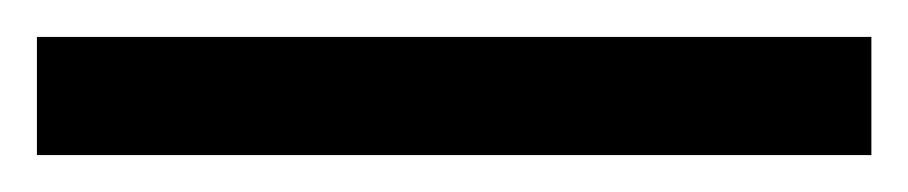

<svg xmlns="http://www.w3.org/2000/svg" viewBox="-22 70 492 104"><path d="M-2 90V154H450V90Z"/></svg>

Font: Frost Regular
Style: Regular
Weight: 400
Designer: Lee Frost
Foundry: Lee Frost for Ice Communication Norge AS
Version: Version 2.011;hotconv 1.0.107;makeotfexe 2.5.65593